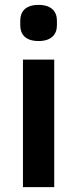

<svg xmlns="http://www.w3.org/2000/svg" viewBox="-20 -766 316 786"><path d="M138 -598C190 -598 213 -625 213 -662V-682C213 -719 190 -746 138 -746C85 -746 63 -719 63 -682V-662C63 -625 85 -598 138 -598ZM74 0H202V-522H74Z"/></svg>

Font: IBM Plex Thai Looped SemiBold
Style: Regular
Weight: 600
Designer: Mike Abbink, Paul van der Laan, Pieter van Rosmalen, Ben Mitchell, Mark Frömberg
Foundry: Bold Monday
Version: Version 1.0